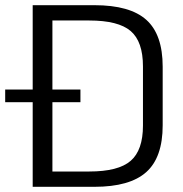

<svg xmlns="http://www.w3.org/2000/svg" viewBox="-39 -720 705 740"><path d="M87 -700H325Q462 -700 525 -643.5Q588 -587 588 -463V-237Q588 -113 524.5 -56.5Q461 0 325 0H87ZM147 -59H305Q417 -59 464.5 -100Q512 -141 512 -236V-464Q512 -560 464.5 -600.5Q417 -641 305 -641H147L163 -686V-12ZM271 -375V-326H-19V-375Z"/></svg>

Font: Pathway Extreme 8pt Thin Light
Style: Regular
Weight: 300
Version: Version 1.001;gftools[0.9.26]